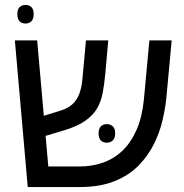

<svg xmlns="http://www.w3.org/2000/svg" viewBox="-20 -755 743 775"><path d="M92 0 40 -592H130L175 -83H301Q351 -83 395.5 -98.5Q440 -114 474.5 -147Q509 -180 531.5 -231.5Q554 -283 561 -355L583 -592H673L651 -355Q647 -317 636 -269.5Q625 -222 602 -175Q579 -128 540.5 -88Q502 -48 443 -24Q384 0 301 0ZM149 -202 142 -283 226 -309Q254 -318 272 -334Q290 -350 300 -376Q310 -402 313 -439L327 -592H417L405 -457Q401 -415 394.5 -380Q388 -345 371.5 -317Q355 -289 323.5 -267Q292 -245 239 -229ZM378 -217Q378 -236 387 -245Q396 -254 411 -254Q426 -254 435.5 -245Q445 -236 445 -217Q445 -198 435.5 -188.5Q426 -179 411 -179Q396 -179 387 -188Q378 -197 378 -217ZM83 -660Q68 -660 59 -669Q50 -678 50 -698Q50 -717 59 -726Q68 -735 83 -735Q98 -735 107 -726Q116 -717 116 -698Q116 -679 107 -669.5Q98 -660 83 -660Z"/></svg>

Font: Noto Sans Hebrew
Style: Regular
Weight: 400
Designer: Monotype Design Team
Foundry: Monotype Imaging Inc.
Version: Version 2.003;January 10, 2023;FontCreator 14.0.0.2877 64-bi